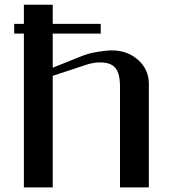

<svg xmlns="http://www.w3.org/2000/svg" viewBox="-20 -812 748 832"><path d="M41.5 -666.5V-708.5H83.5V-791.5H208.5V-708.5H416.5V-666.5H208.5V-518.6L336.4 -569.8Q366.2 -581.5 404.8 -587.6Q443.4 -593.8 463.4 -593.8Q532.2 -593.8 578.6 -552.2Q625 -510.7 625 -448.7V0H500V-436.5Q500 -493.7 480 -517.6Q460 -541.5 414.6 -541.5Q385.3 -541.5 356.4 -532.2L208.5 -483.4V0H83.5V-666.5Z"/></svg>

Font: Resagnicto
Style: Bold
Weight: 700
Version: Version 0.9991